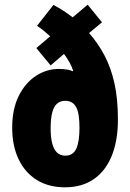

<svg xmlns="http://www.w3.org/2000/svg" viewBox="-20 -789 556 819"><path d="M208 -768Q227 -758 247.5 -745Q268 -732 290 -715L354 -769L415 -694L360 -648Q398 -605 425.5 -553Q453 -501 468 -434.5Q483 -368 483 -278Q483 -189 456.5 -124Q430 -59 379.5 -24.5Q329 10 257 10Q188 10 137.5 -21Q87 -52 59.5 -109.5Q32 -167 32 -244Q32 -324 60 -380Q88 -436 133.5 -465.5Q179 -495 232 -495Q243 -495 253 -494Q263 -493 272.5 -491Q282 -489 290 -485L292 -487Q287 -504 277 -522Q267 -540 253 -559L196 -510L135 -584L194 -634Q181 -646 167 -657.5Q153 -669 138 -679ZM258 -359Q237 -359 223 -346.5Q209 -334 202.5 -308Q196 -282 196 -242Q196 -204 202.5 -178Q209 -152 223 -138.5Q237 -125 258 -125Q292 -125 305.5 -155Q319 -185 319 -243Q319 -272 316 -294Q313 -316 305.5 -330.5Q298 -345 286.5 -352Q275 -359 258 -359Z"/></svg>

Font: Noto Sans Khmer ExtraCondensed Black
Style: Regular
Weight: 900
Width: 2
Designer: Danh Hong and the Monotype Design Team
Foundry: Monotype Imaging Inc.
Version: Version 2.004